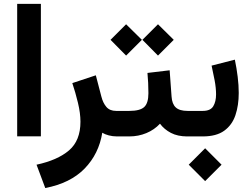

<svg xmlns="http://www.w3.org/2000/svg" viewBox="-20 -702 1290 988"><path d="M190.4 -682.1V-0.5H68.4V-682.1Z M583 0Q559.1 0 539.3 -5.4Q519.5 -10.7 506.3 -19Q488.8 89.8 415.5 165.3Q342.3 240.7 212.9 265.6L168 145.5Q276.4 122.1 335.2 71.8Q394 21.5 394 -75.7Q394 -119.6 381.1 -173.1Q368.2 -226.6 352.1 -274.4L473.1 -314.5L501.5 -205.6Q509.8 -172.4 527.3 -151.9Q544.9 -131.3 577.6 -131.3H596.7V0Z M793 -577.1 874 -497.1 793 -416 712.9 -497.1ZM628.9 -577.1 710 -497.1 628.9 -416 548.8 -497.1ZM577.1 -131.3H645.5Q700.7 -131.3 722.2 -151.4Q743.7 -171.4 743.7 -222.2Q743.7 -249.5 742.4 -275.4Q741.2 -301.3 738.8 -326.7L853 -340.3L862.8 -205.6Q865.2 -167 884.5 -149.2Q903.8 -131.3 944.8 -131.3H955.1V0H943.8Q894 0 859.6 -18.1Q825.2 -36.1 803.2 -65.4Q774.4 -34.2 733.2 -17.1Q691.9 0 645.5 0H577.1Z M1023.4 0H935.1V-131.3H1023.4Q1063 -131.3 1077.4 -155.3Q1091.8 -179.2 1091.8 -216.3Q1091.8 -249.5 1084.5 -288.3Q1077.1 -327.1 1068.8 -364.3L1188.5 -395Q1197.8 -350.6 1203.1 -306.9Q1208.5 -263.2 1208.5 -223.6Q1208.5 -159.7 1191.4 -109.1Q1174.3 -58.6 1133.8 -29.3Q1093.3 0 1023.4 0ZM1035.6 61 1120.1 145.5 1035.6 230 951.2 145.5Z"/></svg>

Font: Vazirmatn UI FD
Style: Bold
Weight: 700
Designer: Saber Rastikerdar
Foundry: Saber Rastikerdar
Version: Version 33.003